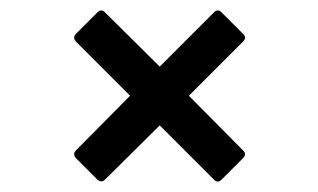

<svg xmlns="http://www.w3.org/2000/svg" viewBox="-20 -485 612 369"><path d="M167 -140 126 -181Q119 -189 126 -196L230 -301L126 -405Q119 -413 126 -420L167 -461Q175 -469 182 -461L287 -357L391 -461Q398 -469 406 -461L447 -420Q455 -413 447 -405L343 -301L447 -196Q455 -189 447 -181L406 -140Q398 -132 391 -140L287 -244L182 -140Q175 -133 167 -140Z"/></svg>

Font: Sofia Sans Semi Condensed SemiBold
Style: Regular
Weight: 600
Designer: Botio Nikoltchev, Ani Petrova
Foundry: lettersoup
Version: Version 4.100